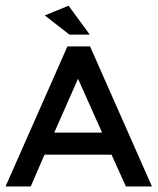

<svg xmlns="http://www.w3.org/2000/svg" viewBox="-20 -671 567 691"><path d="M304.1 -504.1 526.8 0H433L381.4 -114.4H140.2L90.7 0H0L222.7 -504.1ZM347.4 -193.8 260.8 -387.6 175.3 -193.8ZM303.1 -546.4H229.9L141.2 -615.5L226.8 -650.5Z"/></svg>

Font: NATS
Style: Regular
Weight: 400
Designer: Purushoth Kumar Guthula
Foundry: Silicon Andhra, USA.
Version: Version 1.0.4; ttfautohint (v1.2.25-373a) -l 7 -r 28 -G 50 -